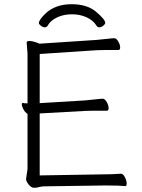

<svg xmlns="http://www.w3.org/2000/svg" viewBox="-20 -889 678 914"><path d="M207 -767Q202 -759 193 -759Q184 -759 174.5 -766.5Q165 -774 165 -779Q165 -795 200 -828Q247 -869 321 -869Q395 -869 438 -832.5Q481 -796 481 -780Q481 -774 471.5 -766.5Q462 -759 453 -759Q444 -759 439 -767Q425 -791 393.5 -806Q362 -821 322.5 -821Q283 -821 251.5 -806Q220 -791 207 -767ZM472 -59Q510 -59 555 -62H556Q566 -62 574.5 -45.5Q583 -29 583 -16Q583 -3 577 -3H576Q552 -6 489 -6H473L195 -2Q178 -2 166.5 1.5Q155 5 142 5Q129 5 116.5 -10.5Q104 -26 104 -37L111 -84V-347Q99 -354 91.5 -368.5Q84 -383 84 -391Q84 -399 87 -399H88Q97 -397 106 -397H111V-634L107 -685Q107 -694 118 -694Q137 -694 166 -682L167 -681L440 -699Q464 -701 489 -704Q514 -707 524 -707Q534 -707 543 -691.5Q552 -676 552 -663.5Q552 -651 544 -651H482Q455 -651 441 -650L169 -632V-398L385 -411Q409 -413 434 -416Q459 -419 469 -419Q479 -419 488 -403.5Q497 -388 497 -375Q497 -362 489 -362H426Q400 -362 386 -361L169 -349V-54ZM107 -685Z"/></svg>

Font: LXGW WenKai Light
Style: Regular
Weight: 300
Designer: LXGW / Fontworks Inc.
Foundry: LXGW / Fontworks Inc.
Version: Version 1.501; October 10, 2024